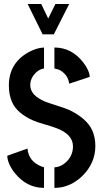

<svg xmlns="http://www.w3.org/2000/svg" viewBox="-20 -916 516 939"><path d="M115.2 -896.5H181.6L215.8 -825.2L251 -896.5H318.4L243.2 -748H188.5ZM15.6 -154.3 114.3 -189.5Q120.1 -126 183.6 -101.6Q195.3 -97.7 195.3 -97.7V2.9Q111.3 2.9 52.7 -69.3Q16.6 -115.2 15.6 -154.3ZM23.4 -498Q23.4 -604.5 115.2 -658.2Q158.2 -682.6 195.3 -683.6V-581.1Q165 -576.2 142.6 -545.9Q127.9 -524.4 127.9 -500Q127.9 -449.2 201.2 -418.9Q218.8 -412.1 255.9 -400.4Q302.7 -385.7 321.3 -377Q406.2 -335 431.6 -277.3Q446.3 -243.2 446.3 -202.1Q446.3 -116.2 379.9 -52.7Q320.3 2.9 246.1 2.9V-97.7Q283.2 -99.6 312.5 -132.8Q336.9 -162.1 336.9 -200.2Q336.9 -259.8 253.9 -290Q236.3 -296.9 199.2 -307.6Q158.2 -319.3 143.6 -326.2Q61.5 -362.3 38.1 -418.9Q23.4 -453.1 23.4 -498ZM246.1 -581.1V-683.6Q330.1 -683.6 386.7 -611.3Q417 -572.3 418.9 -540L318.4 -506.8Q314.5 -536.1 296.4 -554.7Q278.3 -573.2 261.7 -577.1Z"/></svg>

Font: Post No Bills Jaffna
Style: Bold
Weight: 700
Designer: Kosala Senevirathne, Siva Puranthara, Lasantha Premarathna, Tharique Azeez
Foundry: Mooniak
Version: Version 1.220 ; ttfautohint (v1.6)